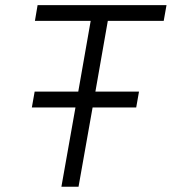

<svg xmlns="http://www.w3.org/2000/svg" viewBox="-20 -713 656 733"><path d="M101.6 -302.7H268.1L214.4 0H279.8L333.5 -302.7H500L510.7 -363.3H344.2L391.6 -633.3H605L615.7 -693.4H123.5L113.3 -633.3H326.2L278.8 -363.3H112.3Z"/></svg>

Font: Cascadia Mono PL Light
Style: Italic
Weight: 300
Italic angle: -10°
Monospace: yes
Designer: Aaron Bell
Foundry: Saja Typeworks
Version: Version 2404.023